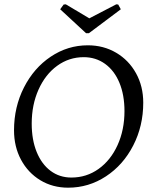

<svg xmlns="http://www.w3.org/2000/svg" viewBox="-20 -858 705 890"><path d="M45 -254Q45 -362 91 -452.5Q137 -543 215.5 -595.5Q294 -648 387 -648Q460 -648 518.5 -613.5Q577 -579 610.5 -518.5Q644 -458 644 -382Q644 -274 597.5 -183.5Q551 -93 471 -40.5Q391 12 296 12Q224 12 167 -22.5Q110 -57 77.5 -117.5Q45 -178 45 -254ZM557 -343Q557 -418 533.5 -474.5Q510 -531 467 -562Q424 -593 368 -593Q300 -593 245 -553Q190 -513 158.5 -442.5Q127 -372 127 -285Q127 -210 150 -153.5Q173 -97 214.5 -66Q256 -35 311 -35Q381 -35 437 -75Q493 -115 525 -185.5Q557 -256 557 -343ZM392 -704H379L259 -815L275 -837L285 -838L394 -773L519 -838L528 -837L540 -815Z"/></svg>

Font: Alegreya SC
Style: Italic
Weight: 400
Italic angle: -7°
Designer: Juan Pablo del Peral
Foundry: Huerta Tipografica
Version: Version 2.007; ttfautohint (v1.6)